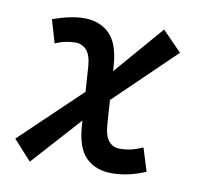

<svg xmlns="http://www.w3.org/2000/svg" viewBox="-67 -607 720 697"><g transform="rotate(10 293.0 -258.5)"><path d="M86.4 20 20 -53.2 281.2 -302.7 483.4 -537.1 554.7 -463.9 305.7 -223.6ZM385.3 9.8Q326.7 9.8 291 -25.4Q255.4 -60.5 250 -141.1L235.4 -357.4Q232.4 -397.9 216.3 -416.3Q200.2 -434.6 176.3 -434.6Q156.7 -434.6 138.7 -430.9Q120.6 -427.2 100.6 -418.5L75.7 -503.4Q143.1 -527.3 190.4 -527.3Q248.5 -527.3 284.4 -492.2Q320.3 -457 325.7 -376.5L340.3 -160.2Q343.3 -119.6 358.9 -101.3Q374.5 -83 399.4 -83Q420.9 -83 441.2 -87.6Q461.4 -92.3 483.9 -102.5L510.3 -17.6Q447.3 9.8 385.3 9.8Z"/></g></svg>

Font: Cascadia Mono NF
Style: Italic
Weight: 400
Italic angle: -10°
Monospace: yes
Designer: Aaron Bell
Foundry: Saja Typeworks
Version: Version 2404.023